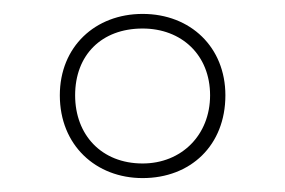

<svg xmlns="http://www.w3.org/2000/svg" viewBox="-20 -608 410 276"><path d="M304 -471C304 -540 254 -588 185 -588C117 -588 66 -541 66 -471C66 -399 118 -352 185 -352C254 -352 304 -399 304 -471ZM185 -373C126 -373 88 -414 88 -471C88 -529 126 -567 185 -567C241 -567 282 -529 282 -471C282 -414 241 -373 185 -373Z"/></svg>

Font: Noto Sans Syriac Eastern Thin
Style: Regular
Weight: 100
Designer: Patrick Giasson and the Monotype Design Team
Foundry: Monotype Imaging Inc.
Version: Version 3.001